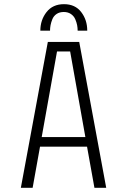

<svg xmlns="http://www.w3.org/2000/svg" viewBox="-20 -901 610 921"><path d="M173.5 -754Q173.5 -805 203.2 -843Q233 -881 287 -881Q340.5 -881 369.5 -843.2Q398.5 -805.5 398.5 -754H352.5Q352.5 -767 350 -780.2Q347.5 -793.5 341 -808.8Q334.5 -824 320.2 -833.8Q306 -843.5 286 -843.5Q265.5 -843.5 251.5 -834Q237.5 -824.5 231.2 -809Q225 -793.5 222.5 -780.2Q220 -767 220 -754ZM433 0 397.5 -197.5H172L136.5 0H80L209.5 -700H360L489.5 0ZM253.5 -654 180 -243.5H389.5L316.5 -654Z"/></svg>

Font: League Mono Narrow UltraLight
Style: Regular
Weight: 200
Width: 3
Designer: Tyler Finck
Foundry: The League of Moveable Type / Tyler Finck
Version: Version 2.210